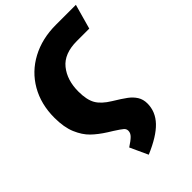

<svg xmlns="http://www.w3.org/2000/svg" viewBox="-269 -797 1125 1125"><g transform="rotate(-45 294.0 -234.5)"><path d="M218 116Q252 94 268 78Q284 62 284 43Q284 28 272 17.5Q260 7 221 -18L192 -36Q143 -67 109.5 -99.5Q76 -132 53.5 -185Q31 -238 31 -317Q31 -429 80.5 -515Q130 -601 219 -648.5Q308 -696 422 -696H588L545 -542H442Q337 -542 288 -481.5Q239 -421 239 -326Q239 -258 261 -219.5Q283 -181 339 -147Q390 -116 417 -96Q444 -76 460 -50.5Q476 -25 476 9Q476 77 426 129.5Q376 182 269 227Z"/></g></svg>

Font: Fira Sans Condensed Black
Style: Italic
Weight: 900
Width: 3
Italic angle: -8°
Designer: Carrois Corporate & Edenspiekermann AG
Foundry: Carrois Corporate GbR & Edenspiekermann AG
Version: Version 4.203